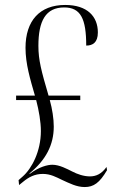

<svg xmlns="http://www.w3.org/2000/svg" viewBox="-20 -744 473 775"><path d="M322 11C358 11 382 -6 412 -57L410 -70C390 -42 368 -32 343 -32C318 -32 292 -41 271 -52C251 -62 220 -79 191 -79C173 -79 138 -71 100 -42L99 -44C165 -98 197 -159 197 -233C197 -265 191 -304 181 -340H304V-358H176C147 -457 135 -501 135 -559C135 -659 164 -714 239 -714C306 -714 328 -668 328 -560C354 -560 375 -572 375 -613C375 -677 333 -724 243 -724C140 -724 83 -660 83 -551C83 -486 102 -424 121 -358H45V-340H126C137 -298 145 -252 145 -215C145 -134 109 -64 71 -31L55 -17L57 3L73 -10C96 -29 120 -42 153 -42C184 -42 207 -29 230 -18C261 -4 289 11 322 11Z"/></svg>

Font: Noto Serif Display ExtraCondensed Light
Style: Regular
Weight: 300
Width: 2
Designer: Monotype Design Team
Foundry: Monotype Imaging Inc.
Version: Version 2.009